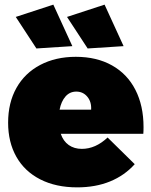

<svg xmlns="http://www.w3.org/2000/svg" viewBox="-20 -800 653 828"><path d="M599 -252Q599 -233 598 -223H242Q253 -191 276.5 -174.5Q300 -158 333 -158Q392 -158 444 -207L561 -92Q517 -43 454.5 -17.5Q392 8 313 8Q221 8 153.5 -26.5Q86 -61 50.5 -124Q15 -187 15 -271Q15 -357 51 -421Q87 -485 153.5 -520Q220 -555 307 -555Q397 -555 463 -518Q529 -481 564 -412.5Q599 -344 599 -252ZM309 -405Q281 -405 262.5 -384Q244 -363 237 -327H373Q375 -361 356.5 -383Q338 -405 309 -405ZM210 -780 292 -601 137 -591 48 -727ZM431 -780 513 -601 358 -591 269 -727Z"/></svg>

Font: Argentum Sans Black
Style: Regular
Weight: 900
Designer: Julieta Ulanovsky (Modified by Cristiano Sobral)
Foundry: Julieta Ulanovsky
Version: Version 1.000; ttfautohint (v1.5.65-e2d9)